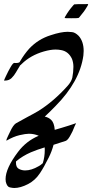

<svg xmlns="http://www.w3.org/2000/svg" viewBox="-20 -686 452 940"><path d="M49.8 234.4Q42 234.4 28.1 231.4Q14.2 228.5 8.3 203.6Q7.3 197.3 7.3 190.9Q7.3 138.2 68.4 57.6Q108.4 4.4 169.9 -21.5H169.4Q146.5 -31.2 121.6 -31.2Q105.5 -31.2 75.4 -24.2Q45.4 -17.1 12.2 2.4H11.7Q11.2 2.4 11.2 2Q11.2 -4.4 21 -23.9L29.3 -41Q43.9 -72.8 57.6 -82Q85.4 -98.1 113.5 -112.8Q141.6 -127.4 168.5 -143.1Q242.7 -189.5 311 -265.6Q329.6 -286.6 334 -305.7Q339.4 -333.5 339.4 -358.9Q339.4 -379.4 332.5 -397.5Q315.4 -434.6 278.8 -440.9Q265.6 -443.4 251.5 -443.4Q228 -443.4 194.8 -434.1Q129.9 -415.5 86.4 -373Q80.1 -366.2 78.1 -365.7L74.7 -359.4Q68.4 -348.1 61 -336.9L59.6 -334Q48.8 -315.4 36.4 -303.5Q23.9 -291.5 4.4 -291.5H0V-292Q0 -294.9 9.3 -314Q20.5 -337.9 31.2 -356.4Q43.5 -377.9 49.8 -377.9Q54.2 -377.4 59.1 -377.4Q69.8 -377.4 75.7 -381.3L80.1 -388.7Q98.6 -420.4 123 -447.8Q167 -494.6 228.5 -513.7Q278.3 -530.3 311.5 -530.3Q317.9 -530.3 333 -528.8Q348.1 -527.3 365.2 -510.3Q389.6 -482.9 389.6 -436.5Q389.6 -425.3 388.2 -414.1Q370.6 -286.6 251.5 -166.5Q226.1 -140.1 199.2 -115.2Q217.8 -111.3 230.5 -99.1Q245.6 -84.5 248 -50.3L282.7 -60.5Q319.3 -71.3 352.5 -83Q351.6 -82 345 -67.1Q338.4 -52.2 335 -43Q333 -38.6 328.1 -29.8Q314 -1.5 302.7 3.4Q272.9 13.7 242.2 22.9Q233.9 54.7 218.8 85Q195.3 132.3 175.8 161.6Q152.3 197.3 117.2 215.3Q80.1 234.4 49.8 234.4ZM103 148.4Q133.8 148.4 168.9 127.9Q179.7 122.1 188.5 113.8L189.5 112.8Q199.2 82.5 199.2 47.4L198.7 35.6Q164.1 45.9 131.3 59.6Q90.8 77.1 58.6 104L58.1 109.9Q58.1 133.3 72.5 140.9Q86.9 148.4 103 148.4ZM329.1 -596.7Q296.4 -596.7 296.4 -597.7Q296.4 -598.6 298.1 -602.8Q299.8 -606.9 301.3 -608.4Q315.9 -633.8 336.4 -657.2Q336.4 -657.7 337.4 -658.4Q338.4 -659.2 339.8 -661.1Q341.3 -663.1 343.3 -664.6Q345.2 -666 411.1 -666Q411.6 -666 411.6 -665Q411.6 -664.1 409.9 -659.9Q408.2 -655.8 406.7 -654.3Q392.1 -628.9 371.6 -605.5Q371.6 -605 370.6 -604Q369.6 -603 368.2 -601.3Q366.7 -599.6 364.7 -598.1Q362.8 -596.7 329.1 -596.7Z"/></svg>

Font: Terrible Cursive
Style: Regular
Weight: 400
Designer: GGBotNet
Foundry: GGBotNet
Version: 1.00